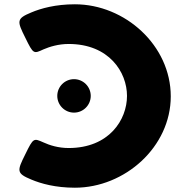

<svg xmlns="http://www.w3.org/2000/svg" viewBox="-20 -860 873 895"><path d="M325 -491C368 -491 403 -456 403 -413C403 -370 368 -335 325 -335C282 -335 247 -370 247 -413C247 -456 282 -491 325 -491ZM300 -170C252 -170 211 -183 183 -196C137 -216 136 -219 98 -141C59 -63 56 -52 126 -23C171 -4 239 15 329 15C562 15 776 -175 776 -411C776 -648 563 -840 329 -840C239 -840 171 -821 126 -802C56 -773 59 -762 98 -684C136 -606 137 -609 183 -630C211 -642 252 -655 300 -655C489 -655 572 -523 572 -413C572 -302 489 -170 300 -170Z"/></svg>

Font: Hussar Print
Style: Bold
Weight: 700
Foundry: Cannot Into Space Fonts
Version: Version 2.00